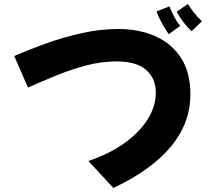

<svg xmlns="http://www.w3.org/2000/svg" viewBox="-20 -895 1040 960"><path d="M938 -739Q929 -747 913.5 -764.5Q898 -782 884 -802.5Q870 -823 864 -837L920 -875Q931 -856 950.5 -831Q970 -806 990 -789ZM824 -724Q817 -733 804 -754.5Q791 -776 779 -799.5Q767 -823 763 -838L827 -863Q835 -842 849.5 -814Q864 -786 881 -766ZM547 45 422 -90Q526 -125 601.5 -179Q677 -233 718 -298Q759 -363 759 -432Q759 -503 710.5 -545.5Q662 -588 563 -588Q488 -588 412 -568Q336 -548 262.5 -518Q189 -488 120 -457L51 -615Q122 -646 208 -677Q294 -708 387.5 -729Q481 -750 572 -750Q675 -750 756.5 -714Q838 -678 885 -605.5Q932 -533 932 -423Q932 -138 547 45Z"/></svg>

Font: Mochiy Pop One
Style: Regular
Weight: 400
Designer: FONTDASU
Foundry: FONTDASU / Google Inc. / Adobe
Version: Version 2.000